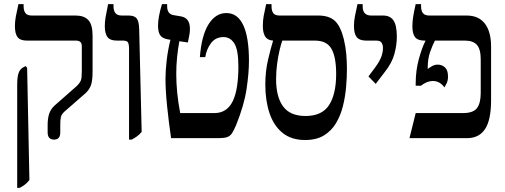

<svg xmlns="http://www.w3.org/2000/svg" viewBox="-20 -667 2436 927"><path d="M241 7Q210 7 210 -28V-64Q210 -94 217 -116.5Q224 -139 243 -157L350 -251Q366 -267 370.5 -279Q375 -291 375 -322V-444Q375 -471 347 -471H110Q78 -471 65 -487.5Q52 -504 52 -541Q52 -563 56.5 -587.5Q61 -612 69 -647H94V-637Q94 -615 103 -603.5Q112 -592 134 -592H346Q386 -592 406.5 -570Q427 -548 427 -495V-323Q427 -280 420 -258Q413 -236 393 -217L291 -128Q277 -115 274 -102Q271 -89 271 -65V-28Q271 7 241 7ZM63 240V-256Q63 -293 69 -312Q75 -331 89 -340L104 -348L111 -339L122 202Q112 215 100.5 224Q89 233 75 240Z M603 7V-431Q603 -453 598 -462Q593 -471 574 -471H544Q512 -471 499 -488Q486 -505 486 -541Q486 -562 490 -585.5Q494 -609 502 -647H528V-637Q528 -616 537 -604Q546 -592 568 -592H601Q629 -592 640 -578Q651 -564 652 -526L664 -30Q652 -16 640.5 -8Q629 0 616 7Z M806 0Q794 -83 786.5 -157Q779 -231 779 -287Q779 -327 785 -377.5Q791 -428 803 -475L790 -477Q763 -482 753 -497.5Q743 -513 743 -543Q743 -563 747.5 -588.5Q752 -614 762 -647H787V-637Q787 -599 818 -594L853 -588Q897 -581 897 -528Q897 -511 894 -496.5Q891 -482 887 -462L846 -468Q839 -431 835 -391Q831 -351 831 -310Q831 -220 850 -121H1015Q1076 -121 1104 -179Q1118 -208 1124.5 -251Q1131 -294 1131 -345Q1131 -426 1111.5 -457Q1092 -488 1059 -488Q1021 -488 999 -459Q977 -430 971 -391H945Q953 -496 987 -550Q1021 -604 1073 -604Q1127 -604 1154.5 -545.5Q1182 -487 1182 -373Q1182 -315 1170.5 -237.5Q1159 -160 1120 -63Q1109 -37 1100 -23.5Q1091 -10 1076.5 -5Q1062 0 1035 0Z M1453 9Q1386 9 1343.5 -26Q1301 -61 1281 -121.5Q1261 -182 1261 -258Q1261 -323 1274 -378Q1287 -433 1298 -469V-471Q1271 -473 1260 -491Q1249 -509 1249 -542Q1249 -567 1253 -589.5Q1257 -612 1265 -647H1291V-637Q1291 -615 1299.5 -603.5Q1308 -592 1330 -592H1517Q1568 -592 1596 -567Q1624 -542 1640 -478Q1649 -440 1652 -404.5Q1655 -369 1655 -332Q1655 -293 1651 -247Q1647 -201 1636 -156Q1625 -111 1603 -73.5Q1581 -36 1544.5 -13.5Q1508 9 1453 9ZM1313 -285Q1313 -199 1347 -153Q1381 -107 1455 -107Q1535 -107 1569 -160Q1603 -213 1603 -310Q1603 -391 1580.5 -431Q1558 -471 1500 -471H1343Q1337 -455 1330 -425.5Q1323 -396 1318 -359Q1313 -322 1313 -285Z M1794 -262 1759 -298 1791 -341Q1813 -371 1821 -393Q1829 -415 1829 -435Q1829 -450 1822.5 -460.5Q1816 -471 1796 -471H1748Q1716 -471 1702.5 -487.5Q1689 -504 1689 -541Q1689 -565 1693.5 -588Q1698 -611 1706 -647H1731V-636Q1731 -592 1772 -592H1830Q1864 -592 1880 -568Q1896 -544 1896 -489Q1896 -451 1884.5 -407.5Q1873 -364 1839 -321Z M1957 0 1987 -121H2215Q2264 -121 2282.5 -144.5Q2301 -168 2301 -219V-380Q2301 -430 2282.5 -450.5Q2264 -471 2224 -471H2080Q2070 -453 2057.5 -418.5Q2045 -384 2045 -339V-334Q2054 -341 2066.5 -348Q2079 -355 2093 -355Q2114 -355 2128.5 -341.5Q2143 -328 2143 -298Q2143 -279 2137 -266Q2131 -253 2126 -245Q2116 -259 2102 -267.5Q2088 -276 2069 -276Q2042 -276 2012 -253H1987V-264Q1987 -327 2002.5 -383Q2018 -439 2034 -469V-471H2029Q1997 -471 1984 -487.5Q1971 -504 1971 -541Q1971 -563 1975 -587.5Q1979 -612 1987 -647H2013V-637Q2013 -615 2022 -603.5Q2031 -592 2053 -592H2233Q2291 -592 2321 -553Q2351 -514 2351 -442V-183Q2351 -88 2322 -44Q2293 0 2235 0Z"/></svg>

Font: Noto Serif Hebrew Condensed SemiBold
Style: Regular
Weight: 600
Width: 3
Designer: Monotype Design Team
Foundry: Monotype Imaging Inc.
Version: Version 2.004; ttfautohint (v1.8.4.7-5d5b)